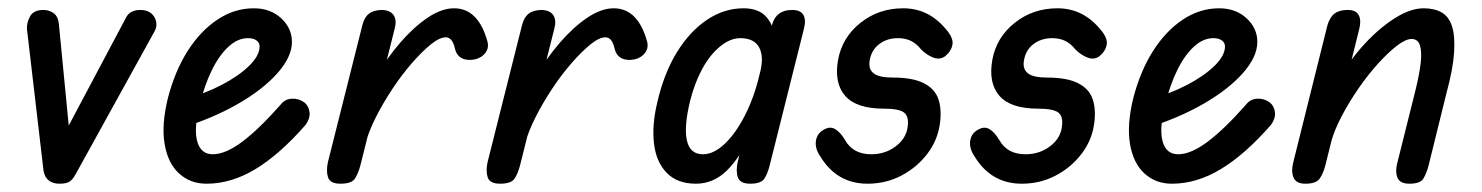

<svg xmlns="http://www.w3.org/2000/svg" viewBox="-20 -443 3573 463"><path d="M123 0Q108 0 98 -7.5Q88 -15 85 -31L45 -373Q44 -388 52.5 -403.5Q61 -419 85 -419Q98 -419 109 -411.5Q120 -404 122 -385L151 -86L118 -88L281 -395Q287 -409 296.5 -414Q306 -419 318 -419Q335 -419 344.5 -411Q354 -403 356.5 -391Q359 -379 353 -368L163 -24Q156 -11 148.5 -5.5Q141 0 123 0Z M478 0Q439 0 412 -24.5Q385 -49 377 -95.5Q369 -142 385 -207Q402 -272 432.5 -320Q463 -368 504 -395.5Q545 -423 592 -423Q632 -423 658 -399Q684 -375 684 -342Q684 -306 649 -266.5Q614 -227 553 -192Q492 -157 413 -133L425 -204Q474 -217 515 -238.5Q556 -260 581 -284.5Q606 -309 606 -331Q606 -340 598.5 -345.5Q591 -351 578 -351Q553 -351 530.5 -330Q508 -309 490.5 -273Q473 -237 462 -192Q447 -134 455.5 -102.5Q464 -71 493 -71Q524 -71 564.5 -101.5Q605 -132 657 -191Q667 -204 683.5 -205Q700 -206 714 -196Q725 -187 726.5 -172Q728 -157 717 -142Q655 -71 596.5 -35.5Q538 0 478 0Z M801 0Q776 0 771 -15.5Q766 -31 771 -53L854 -383Q859 -402 870.5 -410.5Q882 -419 902 -419Q922 -418 929.5 -406Q937 -394 932 -375L849 -44Q844 -25 836 -12.5Q828 0 801 0ZM861 -96 884 -253Q912 -302 945 -340Q978 -378 1011.5 -400.5Q1045 -423 1075 -423Q1134 -423 1156 -341Q1159 -327 1150.5 -315.5Q1142 -304 1126 -300Q1107 -296 1094 -302.5Q1081 -309 1077 -326Q1071 -353 1055 -353Q1040 -353 1019 -336Q998 -319 973.5 -291Q949 -263 926.5 -229Q904 -195 886.5 -160.5Q869 -126 861 -96Z M1186 0Q1161 0 1156 -15.5Q1151 -31 1156 -53L1239 -383Q1244 -402 1255.5 -410.5Q1267 -419 1287 -419Q1307 -418 1314.5 -406Q1322 -394 1317 -375L1234 -44Q1229 -25 1221 -12.5Q1213 0 1186 0ZM1246 -96 1269 -253Q1297 -302 1330 -340Q1363 -378 1396.5 -400.5Q1430 -423 1460 -423Q1519 -423 1541 -341Q1544 -327 1535.5 -315.5Q1527 -304 1511 -300Q1492 -296 1479 -302.5Q1466 -309 1462 -326Q1456 -353 1440 -353Q1425 -353 1404 -336Q1383 -319 1358.5 -291Q1334 -263 1311.5 -229Q1289 -195 1271.5 -160.5Q1254 -126 1246 -96Z M1658 0Q1613 0 1587.5 -26.5Q1562 -53 1557 -97.5Q1552 -142 1565 -196Q1581 -266 1612 -316.5Q1643 -367 1684.5 -395Q1726 -423 1773 -423Q1811 -423 1829.5 -400.5Q1848 -378 1850 -339.5Q1852 -301 1838 -252Q1816 -175 1790 -118.5Q1764 -62 1732 -31Q1700 0 1658 0ZM1675 -71Q1701 -71 1727.5 -96Q1754 -121 1776.5 -165Q1799 -209 1812 -265Q1823 -305 1811 -328Q1799 -351 1765 -351Q1741 -351 1716.5 -331Q1692 -311 1673.5 -277Q1655 -243 1644 -199Q1629 -137 1636.5 -104Q1644 -71 1675 -71ZM1789 0Q1765 0 1759.5 -15Q1754 -30 1759 -53L1842 -384Q1852 -419 1890 -419Q1910 -419 1917 -407.5Q1924 -396 1919 -375L1836 -44Q1831 -24 1823 -12Q1815 0 1789 0Z M2072 0Q1998 0 1958 -66Q1945 -85 1947.5 -103Q1950 -121 1966 -130Q1981 -139 1993.5 -132Q2006 -125 2018 -105Q2037 -71 2081 -71Q2115 -71 2140.5 -90.5Q2166 -110 2169 -139Q2172 -163 2159.5 -172Q2147 -181 2111 -181Q2045 -181 2018 -212Q1991 -243 2001 -299Q2011 -353 2055 -388Q2099 -423 2158 -423Q2218 -423 2259 -375Q2279 -353 2277 -337Q2275 -321 2260 -308Q2247 -298 2231 -304Q2215 -310 2201 -324Q2190 -338 2176.5 -344.5Q2163 -351 2145 -351Q2119 -351 2100 -336.5Q2081 -322 2077 -296Q2074 -276 2087 -266Q2100 -256 2132 -256Q2181 -256 2207.5 -242.5Q2234 -229 2242.5 -205Q2251 -181 2247 -148Q2242 -106 2216.5 -72.5Q2191 -39 2153.5 -19.5Q2116 0 2072 0Z M2444 0Q2370 0 2330 -66Q2317 -85 2319.5 -103Q2322 -121 2338 -130Q2353 -139 2365.5 -132Q2378 -125 2390 -105Q2409 -71 2453 -71Q2487 -71 2512.5 -90.5Q2538 -110 2541 -139Q2544 -163 2531.5 -172Q2519 -181 2483 -181Q2417 -181 2390 -212Q2363 -243 2373 -299Q2383 -353 2427 -388Q2471 -423 2530 -423Q2590 -423 2631 -375Q2651 -353 2649 -337Q2647 -321 2632 -308Q2619 -298 2603 -304Q2587 -310 2573 -324Q2562 -338 2548.5 -344.5Q2535 -351 2517 -351Q2491 -351 2472 -336.5Q2453 -322 2449 -296Q2446 -276 2459 -266Q2472 -256 2504 -256Q2553 -256 2579.5 -242.5Q2606 -229 2614.5 -205Q2623 -181 2619 -148Q2614 -106 2588.5 -72.5Q2563 -39 2525.5 -19.5Q2488 0 2444 0Z M2806 0Q2767 0 2740 -24.5Q2713 -49 2705 -95.5Q2697 -142 2713 -207Q2730 -272 2760.5 -320Q2791 -368 2832 -395.5Q2873 -423 2920 -423Q2960 -423 2986 -399Q3012 -375 3012 -342Q3012 -306 2977 -266.5Q2942 -227 2881 -192Q2820 -157 2741 -133L2753 -204Q2802 -217 2843 -238.5Q2884 -260 2909 -284.5Q2934 -309 2934 -331Q2934 -340 2926.5 -345.5Q2919 -351 2906 -351Q2881 -351 2858.5 -330Q2836 -309 2818.5 -273Q2801 -237 2790 -192Q2775 -134 2783.5 -102.5Q2792 -71 2821 -71Q2852 -71 2892.5 -101.5Q2933 -132 2985 -191Q2995 -204 3011.5 -205Q3028 -206 3042 -196Q3053 -187 3054.5 -172Q3056 -157 3045 -142Q2983 -71 2924.5 -35.5Q2866 0 2806 0Z M3379 0Q3355 0 3349.5 -15.5Q3344 -31 3350 -52L3394 -228Q3403 -265 3406 -292Q3409 -319 3404 -334Q3399 -349 3384 -349Q3370 -349 3349 -333Q3328 -317 3303.5 -290Q3279 -263 3256.5 -230.5Q3234 -198 3216 -164Q3198 -130 3190 -101L3208 -251Q3236 -300 3272 -338.5Q3308 -377 3345 -400Q3382 -423 3413 -423Q3439 -423 3456.5 -413Q3474 -403 3481.5 -379.5Q3489 -356 3486.5 -316.5Q3484 -277 3468 -218L3425 -44Q3420 -25 3412.5 -12.5Q3405 0 3379 0ZM3128 0Q3105 0 3099 -15.5Q3093 -31 3099 -53L3181 -382Q3187 -402 3198.5 -410.5Q3210 -419 3230 -419Q3250 -419 3256.5 -406.5Q3263 -394 3258 -374L3176 -44Q3171 -25 3162.5 -12.5Q3154 0 3128 0Z"/></svg>

Font: Edu TAS Beginner Medium
Style: Regular
Weight: 500
Version: Version 1.003